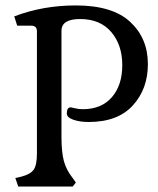

<svg xmlns="http://www.w3.org/2000/svg" viewBox="-20 -683 579 703"><path d="M246.1 0 257.8 -14.6 246.1 -31.2Q222.7 -60.5 213.9 -93.3Q205.1 -126 205.1 -181.6V-570.3Q205.1 -613.3 273.4 -613.3Q346.7 -613.3 387.2 -565.9Q427.7 -518.6 427.7 -444.3Q427.7 -371.1 389.6 -327.1Q351.6 -283.2 283.2 -283.2Q267.6 -283.2 254.4 -286.6Q241.2 -290 239.3 -290Q224.6 -290 224.6 -267.6Q224.6 -252.9 248.5 -244.6Q272.5 -236.3 304.7 -236.3Q411.1 -236.3 466.3 -296.9Q521.5 -357.4 521.5 -448.2Q521.5 -543 456.5 -603Q391.6 -663.1 257.8 -663.1Q136.7 -663.1 32.2 -623L43 -588.9H94.7Q115.2 -588.9 115.2 -568.4V-120.1Q115.2 -79.1 103.5 -62Q91.8 -44.9 57.6 -36.1L36.1 -31.2L46.9 0Z"/></svg>

Font: Kurale
Style: Regular
Weight: 400
Version: 1.0; ttfautohint (v1.3)